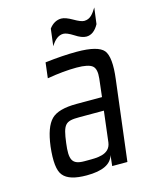

<svg xmlns="http://www.w3.org/2000/svg" viewBox="-103 -717 611 793"><g transform="rotate(-15 202.0 -321.0)"><path d="M345 0 387 -342C395 -404 391 -445 375 -465C359 -484 321 -494 260 -494C220 -494 175 -491 125 -485L117 -419C164 -427 206 -431 243 -431C277 -431 299 -426 310 -417C321 -408 325 -390 322 -363L313 -286H204C152 -286 116 -276 96 -256C75 -235 62 -198 55 -144C48 -82 52 -41 69 -21C86 0 119 10 169 10C237 10 275 -9 285 -46L280 0ZM121 -141C131 -220 141 -230 201 -230H306L290 -98C283 -47 226 -49 188 -49H174C121 -49 112 -72 121 -141ZM324 -609C314 -609 300 -615 281 -626C262 -637 246 -643 234 -643C214 -643 196 -633 182 -614L173 -541C189 -567 206 -580 226 -580C236 -580 250 -574 269 -562C287 -550 303 -544 316 -544C337 -544 355 -557 369 -583L378 -652C363 -628 350 -609 324 -609Z"/></g></svg>

Font: Gamestation Condensed
Style: Italic
Weight: 400
Width: 3
Designer: Jonas Hecksher
Foundry: Jonas Hecksher, Playtypeª, e-types AS
Version: Version 1.003